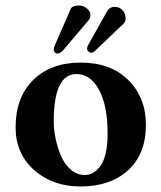

<svg xmlns="http://www.w3.org/2000/svg" viewBox="-20 -673 591 703"><path d="M259.8 -401.9Q176.8 -401.9 176.8 -229Q176.8 -199.2 183.3 -166.7Q189.9 -134.3 202.9 -103.3Q215.8 -72.3 238.8 -52.2Q261.7 -32.2 291 -32.2Q305.7 -32.2 319.3 -39.6Q333 -46.9 345.9 -62.7Q358.9 -78.6 366.5 -109.9Q374 -141.1 374 -184.1Q374 -285.6 342.8 -343.8Q311.5 -401.9 259.8 -401.9ZM37.1 -207Q37.1 -316.4 101.6 -380.1Q166 -443.8 275.9 -443.8Q385.3 -443.8 449.7 -379.9Q514.2 -315.9 514.2 -215.8Q514.2 -108.4 448.7 -49.3Q383.3 9.8 274.9 9.8Q172.9 9.8 105 -50.3Q37.1 -110.4 37.1 -207ZM311 -617.2Q311 -607.4 306.2 -601.1L213.9 -492.2Q202.1 -477.1 189.9 -477.1Q184.1 -477.1 180.4 -481.4Q176.8 -485.8 176.8 -493.2Q176.8 -497.1 180.2 -505.9L238.8 -640.1Q244.1 -652.8 269 -652.8Q285.6 -652.8 298.3 -642.1Q311 -631.3 311 -617.2ZM439.9 -605Q439.9 -596.7 437 -592Q434.1 -587.4 426.8 -581.1L329.1 -487.8Q321.3 -480 314 -480Q308.6 -480 303.7 -484.4Q298.8 -488.8 298.8 -495.1Q298.8 -501.5 303.2 -508.8L371.1 -629.9L372.1 -631.8Q373 -633.3 374 -634.8Q375 -636.2 376.7 -638.2Q378.4 -640.1 380.6 -641.8Q382.8 -643.6 385.5 -645Q388.2 -646.5 391.6 -647.2Q395 -647.9 398.9 -647.9Q417.5 -647.9 428.7 -635.7Q439.9 -623.5 439.9 -605Z"/></svg>

Font: Common Serif
Style: Bold
Weight: 700
Designer: Philipp H. Poll, Khaled Hosny
Foundry: Stefan Peev, Context Ltd.
Version: Version 1.026